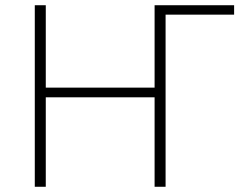

<svg xmlns="http://www.w3.org/2000/svg" viewBox="-20 -714 948 734"><path d="M113 0V-694H155V-379H571V-694H875V-658H613V0H571V-342H155V0Z"/></svg>

Font: Cantarell Light
Style: Regular
Weight: 300
Designer: Dave Crossland, Nikolaus Waxweiler, Florian Fecher, Jacques Le Bailly, Eben Sorkin, Alexei Vanyashin, Alexios Zavras, Em
Version: Version 0.303